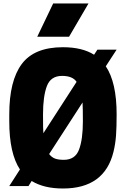

<svg xmlns="http://www.w3.org/2000/svg" viewBox="-20 -1064 720 1098"><path d="M375 -854H193L284 -1044H486ZM340 14Q231 14 161 -29L143 0H33L94 -95Q33 -187 33 -370V-410Q33 -602 104.5 -698Q176 -794 340 -794Q450 -794 518 -751L537 -780H647L585 -685Q647 -593 647 -410Q647 -337 643.5 -289Q640 -241 629 -196Q578 14 340 14ZM345 -150Q410 -150 432 -208.5Q454 -267 454 -370Q454 -446 452 -478L261 -183Q276 -164 295 -157Q314 -150 345 -150ZM228 -302 418 -596Q395 -630 335 -630Q270 -630 248 -571.5Q226 -513 226 -410Q226 -318 228 -302Z"/></svg>

Font: Tanohe Sans ExtraBold
Style: Regular
Weight: 800
Designer: Village Type and Design LLC & Cristiano Sobral
Foundry: Cooper Hewitt Smithsonian Design Museum
Version: Version 1.00;September 29, 2021;FontCreator 13.0.0.2655 64-b